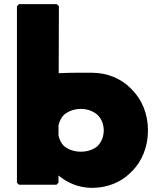

<svg xmlns="http://www.w3.org/2000/svg" viewBox="-20 -887 802 929"><path d="M263 -233V-280C267 -299 276 -318 290 -332C311 -349 339 -360 371 -360C403 -360 429 -350 451 -332C470 -314 482 -287 482 -256C482 -226 471 -200 452 -180C433 -164 405 -153 371 -153C339 -153 311 -163 290 -180C276 -194 267 -211 263 -233ZM72 7H253L263 -3V-38C303 -4 360 22 425 22C499 22 564 -5 609 -49L616 -56C667 -105 696 -177 696 -256C696 -335 667 -406 616 -456L609 -463C564 -507 499 -535 425 -535C396 -535 333 -536 264 -533L265 -857L255 -867H72L62 -857V-3Z"/></svg>

Font: Hussar Woodtype
Style: Ultra
Weight: 900
Foundry: Cannot Into Space Fonts
Version: Version 1.07